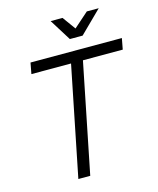

<svg xmlns="http://www.w3.org/2000/svg" viewBox="-130 -986 888 1076"><g transform="rotate(-15 314.5 -447.5)"><path d="M629 -700 617 -636H386L258 0H189L317 -636H87L99 -700ZM478 -895H547L420 -770H346L268 -895H337L392 -819Z"/></g></svg>

Font: Gontserrat Light
Style: Italic
Weight: 300
Italic angle: -11.3°
Designer: Julieta Ulanovsky
Foundry: Julieta Ulanovsky
Version: Version 6.001